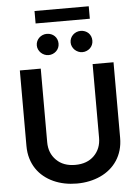

<svg xmlns="http://www.w3.org/2000/svg" viewBox="-68 -1143 871 1205"><g transform="rotate(-5 367.0 -540.0)"><path d="M71.7 -727.3H203.5V-263.1Q203.5 -195 247.9 -150.6Q291.9 -106.5 366.8 -106.5Q442.1 -106.5 486.2 -150.6Q530.2 -194.6 530.2 -263.1V-727.3H661.9V-252.1Q661.9 -209.9 651.5 -174Q641 -138.1 621.6 -108.8Q602.3 -79.5 575.5 -57.2Q548.7 -34.8 515.8 -19.7Q483 -4.6 445.3 3.2Q407.7 11 366.8 11Q327.4 11 290.1 3.6Q252.8 -3.9 220 -18.8Q187.1 -33.7 160 -55.8Q132.8 -77.8 113.1 -107.1Q93.4 -136.4 82.6 -172.6Q71.7 -208.8 71.7 -252.1ZM537.6 -1090.9V-1012.4H196V-1090.9ZM473.4 -941.4Q487.9 -941.4 500.4 -936.4Q512.8 -931.5 522 -922.6Q531.2 -913.7 536.4 -901.3Q541.5 -888.8 541.5 -874.3Q541.5 -860.1 536.2 -847.8Q530.9 -835.6 521.5 -826.7Q512.1 -817.8 499.6 -812.7Q487.2 -807.5 473.4 -807.5Q459.5 -807.5 447.1 -812.9Q434.7 -818.2 425.2 -827.2Q415.8 -836.3 410.2 -848.4Q404.5 -860.4 404.5 -874.3Q404.5 -888.8 410 -901.1Q415.5 -913.4 424.9 -922.2Q434.3 -931.1 446.7 -936.3Q459.2 -941.4 473.4 -941.4ZM260.3 -941.4Q274.9 -941.4 287.3 -936.4Q299.7 -931.5 308.9 -922.6Q318.2 -913.7 323.3 -901.3Q328.5 -888.8 328.5 -874.3Q328.5 -860.1 323.2 -847.8Q317.8 -835.6 308.4 -826.7Q299 -817.8 286.6 -812.7Q274.1 -807.5 260.3 -807.5Q246.4 -807.5 234 -812.9Q221.6 -818.2 212.2 -827.2Q202.8 -836.3 197.1 -848.4Q191.4 -860.4 191.4 -874.3Q191.4 -888.8 196.9 -901.1Q202.4 -913.4 211.8 -922.2Q221.2 -931.1 233.7 -936.3Q246.1 -941.4 260.3 -941.4Z"/></g></svg>

Font: Inter P Semi Bold
Style: Regular
Weight: 600
Designer: Rasmus Andersson
Foundry: rsms
Version: Version 3.018;git-588b23468